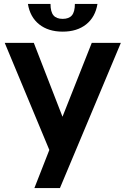

<svg xmlns="http://www.w3.org/2000/svg" viewBox="-20 -957 639 977"><path d="M122 -937H237Q237 -897 252 -879Q267 -861 299 -861Q331 -861 346 -879Q361 -897 361 -937H476Q465 -870 418.5 -833Q372 -796 299 -796Q226 -796 179.5 -833Q133 -870 122 -937ZM155 0 231 -194 4 -739H152L298 -363L447 -739H595L285 0Z"/></svg>

Font: Involve
Style: Bold
Weight: 700
Designer: Stefan Peev
Foundry: Context Ltd.
Version: Version 1.001